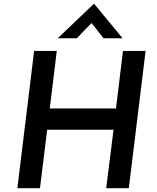

<svg xmlns="http://www.w3.org/2000/svg" viewBox="-20 -998 833 1018"><path d="M752 -728 663 0H543L582 -310H230L192 0H72L161 -728H281L244 -423H595L632 -728ZM529 -795 456 -888 485 -896 387 -795H286L478 -978H479L630 -795Z"/></svg>

Font: Josefin Sans Thin SemiBold
Style: Italic
Weight: 600
Italic angle: -7°
Version: Version 2.000